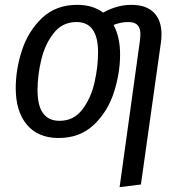

<svg xmlns="http://www.w3.org/2000/svg" viewBox="-20 -558 747 793"><path d="M647 -417Q647 -396 645 -385L562 204L474 215L558 -391Q560 -409 560 -415Q560 -442 548 -454.5Q536 -467 510 -467Q479 -467 449 -455Q476 -405 476 -333Q476 -256 450.5 -176.5Q425 -97 367.5 -42.5Q310 12 222 12Q137 12 91 -43Q45 -98 45 -194Q45 -272 71 -351Q97 -430 154 -484Q211 -538 299 -538Q363 -538 406 -506Q464 -538 522 -538Q584 -538 615.5 -506Q647 -474 647 -417ZM385 -342Q385 -467 296 -467Q238 -467 202 -421.5Q166 -376 150.5 -311.5Q135 -247 135 -185Q135 -59 226 -59Q284 -59 319.5 -105Q355 -151 370 -216Q385 -281 385 -342Z"/></svg>

Font: Fira Sans Condensed
Style: Italic
Weight: 400
Width: 3
Italic angle: -8°
Designer: bBox Type GmbH & Carrois Corporate GbR & Edenspiekermann AG
Foundry: bBox Type GmbH & Carrois Corporate GbR & Edenspiekermann AG
Version: Version 4.301